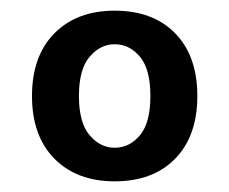

<svg xmlns="http://www.w3.org/2000/svg" viewBox="-20 -730 430 360"><path d="M195 -390Q124 -390 82 -432.5Q40 -475 40 -550Q40 -625 82 -667.5Q124 -710 195 -710Q267 -710 308.5 -667.5Q350 -625 350 -550Q350 -475 308.5 -432.5Q267 -390 195 -390ZM195 -453Q223 -453 242.5 -476.5Q262 -500 262 -550Q262 -600 242.5 -623.5Q223 -647 195 -647Q168 -647 148 -623.5Q128 -600 128 -550Q128 -500 148 -476.5Q168 -453 195 -453Z"/></svg>

Font: Cuprum Medium
Style: Regular
Weight: 500
Designer: Jovanny Lemonad
Foundry: Jovanny Lemonad
Version: Version 3.000